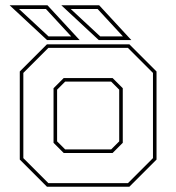

<svg xmlns="http://www.w3.org/2000/svg" viewBox="-20 -708 668 728"><path d="M158 0 55 -103V-437L158 -540H470.5L573.5 -437V-103L470.5 0ZM163.5 -13.5H465L560 -108.5V-431.5L465 -526.5H163.5L68.5 -431.5V-108.5ZM221.5 -128 183 -166.5V-373.5L221.5 -412H407L445.5 -373.5V-166.5L407 -128ZM227 -141.5H401.5L432 -172V-368L401.5 -398.5H227L196.5 -368V-172ZM478 -556H354.5L212.5 -688H356ZM446 -570 350 -674H248L360 -570ZM282 -556H158.5L16.5 -688H160ZM250 -570 154 -674H52L164 -570Z"/></svg>

Font: Tourney Thin
Style: Regular
Weight: 100
Designer: Tyler Finck
Foundry: Etcetera Type Co
Version: Version 1.015